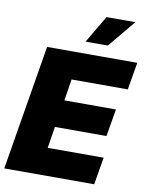

<svg xmlns="http://www.w3.org/2000/svg" viewBox="-101 -1027 848 1099"><g transform="rotate(10 323.0 -477.5)"><path d="M1.4 0 122.2 -727.3H646.3L619.3 -568.2H292.6L272.7 -443.2H572.4L545.5 -284.1H245.7L225.9 -159.1H551.1L524.1 0ZM333.8 -795.5 427.6 -954.5H595.2L463.1 -795.5Z"/></g></svg>

Font: Inter UI Black
Style: Italic
Weight: 900
Italic angle: -9.39999°
Designer: Rasmus Andersson
Foundry: rsms
Version: 3.2;8d6f07862